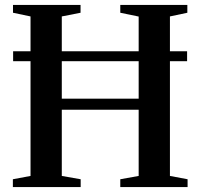

<svg xmlns="http://www.w3.org/2000/svg" viewBox="-20 -763 818 783"><path d="M104.5 -45.5V-696L33 -711V-743H308.5V-711L232 -696V-360.5H545.5V-695.5L470.5 -711V-743H744V-711L673 -696V-45.5L745 -32V0H470.5V-32L545.5 -45.5V-315.5H232V-45.5L309 -32V0H32.5V-32ZM743 -554V-513.5H33.5V-554Z"/></svg>

Font: Merriweather 96pt SemiBold
Style: Regular
Weight: 600
Version: Version 2.100